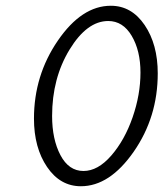

<svg xmlns="http://www.w3.org/2000/svg" viewBox="-20 -639 568 667"><path d="M98 -227Q98 -377 181 -498Q264 -619 365 -619Q437 -619 482.5 -552Q528 -485 528 -384Q528 -232 444.5 -112Q361 8 261 8Q189 8 143.5 -59Q98 -126 98 -227ZM161 -236Q161 -155 190 -100Q219 -45 270 -45Q320 -45 366.5 -98.5Q413 -152 440.5 -231Q468 -310 468 -387Q468 -463 437.5 -514.5Q407 -566 356 -566Q282 -566 221.5 -466.5Q161 -367 161 -236Z"/></svg>

Font: CMU Typewriter Text
Style: LightOblique
Weight: 200
Italic angle: -9.46001°
Version: Version 0.7.0